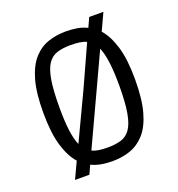

<svg xmlns="http://www.w3.org/2000/svg" viewBox="-139 -852 933 1006"><g transform="rotate(-20 328.0 -349.5)"><path d="M108 39 151 -53Q115 -93 93.5 -164.5Q72 -236 72 -349Q72 -459 92 -529Q112 -599 147.5 -638.5Q183 -678 229.5 -693.5Q276 -709 328 -709Q360 -709 390 -704Q420 -699 446 -686L470 -738H549L505 -643Q541 -603 562.5 -532Q584 -461 584 -349Q584 -239 564 -168Q544 -97 508.5 -57.5Q473 -18 427 -2Q381 14 328 14Q296 14 266.5 9Q237 4 210 -9L188 39ZM161 -346Q161 -267 168 -215Q175 -163 189 -132L312 -392L415 -619Q398 -627 376 -630Q354 -633 328 -633Q283 -633 251.5 -623Q220 -613 200 -583.5Q180 -554 170.5 -497Q161 -440 161 -346ZM328 -62Q371 -62 402.5 -71.5Q434 -81 454.5 -110Q475 -139 485 -195.5Q495 -252 495 -346Q495 -425 488 -477.5Q481 -530 467 -562L375 -364L241 -76Q259 -68 280.5 -65Q302 -62 328 -62Z"/></g></svg>

Font: Ruda
Style: Regular
Weight: 400
Designer: Mariela Monsalve and Angelina Sanchez
Foundry: Mariela Monsalve and Angelina Sanchez
Version: Version 2.000